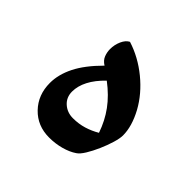

<svg xmlns="http://www.w3.org/2000/svg" viewBox="-118 -681 661 661"><g transform="rotate(45 212.5 -350.0)"><path d="M199 -135Q142 -135 105 -173.5Q68 -212 68 -270Q68 -311 89.5 -354Q111 -397 159 -445Q143 -455 137.5 -469.5Q132 -484 132 -499Q132 -520 140.5 -539Q149 -558 163 -565Q220 -547 269 -507Q318 -467 346 -416Q374 -364 374 -320Q374 -306 367 -282.5Q360 -259 349 -234Q338 -209 326 -189.5Q314 -170 303 -163Q284 -150 256.5 -142.5Q229 -135 199 -135ZM210 -240Q238 -240 262.5 -247.5Q287 -255 309 -268Q294 -312 268 -347.5Q242 -383 201 -414Q172 -386 157.5 -358Q143 -330 143 -303Q143 -275 162.5 -257.5Q182 -240 210 -240Z"/></g></svg>

Font: Noto Naskh Arabic UI
Style: Regular
Weight: 400
Designer: Monotype Design Team, David Williams, Mohamad Dakak and Nizar Qandah
Foundry: Monotype Imaging Inc.
Version: Version 2.014